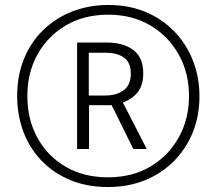

<svg xmlns="http://www.w3.org/2000/svg" viewBox="-20 -743 870 772"><path d="M414 9Q330 9 262.5 -19Q195 -47 147 -97Q99 -147 74 -213.5Q49 -280 49 -357Q49 -439 76.5 -506.5Q104 -574 154 -622.5Q204 -671 271 -697Q338 -723 416 -723Q498 -723 565 -695Q632 -667 680.5 -617Q729 -567 755.5 -500Q782 -433 782 -356Q782 -277 755 -210.5Q728 -144 678.5 -94.5Q629 -45 562 -18Q495 9 414 9ZM414 -30Q512 -30 585 -73.5Q658 -117 699 -191Q740 -265 740 -357Q740 -450 698.5 -524Q657 -598 584 -641Q511 -684 415 -684Q318 -684 245 -641Q172 -598 131 -524.5Q90 -451 90 -357Q90 -262 131 -188Q172 -114 245 -72Q318 -30 414 -30ZM290 -144V-572H408Q476 -572 516 -542Q556 -512 556 -448Q556 -400 533.5 -372Q511 -344 474 -331L570 -144H516L429 -320H338V-144ZM403 -359Q448 -359 477 -380Q506 -401 506 -447Q506 -491 479 -511Q452 -531 404 -531H337V-359Z"/></svg>

Font: Noto Sans Sinhala UI ExtraCondensed Light
Style: Regular
Weight: 300
Width: 2
Designer: Jelle Bosma - Monotype Design Team
Foundry: Monotype Imaging Inc.
Version: Version 2.006; ttfautohint (v1.8.4.7-5d5b)